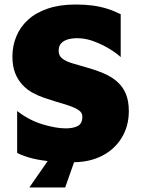

<svg xmlns="http://www.w3.org/2000/svg" viewBox="-20 -704 626 851"><path d="M304 15Q253 15 209 11.5Q165 8 127 -1Q89 -10 56 -26V-212Q109 -171 168.5 -153Q228 -135 272 -135Q304 -135 324.5 -145.5Q345 -156 345 -187Q345 -207 323 -219.5Q301 -232 263 -243Q225 -254 177 -270Q150 -279 124.5 -293Q99 -307 79 -328.5Q59 -350 47 -380.5Q35 -411 35 -454Q35 -501 52.5 -543Q70 -585 104.5 -616.5Q139 -648 192 -666Q245 -684 315 -684Q357 -684 390.5 -679.5Q424 -675 454.5 -665.5Q485 -656 515 -641V-451Q493 -471 462.5 -489Q432 -507 399.5 -519.5Q367 -532 337 -534Q314 -536 291.5 -532Q269 -528 254.5 -515.5Q240 -503 240 -479Q240 -457 256 -444.5Q272 -432 300.5 -423.5Q329 -415 364 -405Q407 -393 441.5 -378Q476 -363 500.5 -341Q525 -319 538 -287.5Q551 -256 551 -212Q551 -145 519.5 -93.5Q488 -42 432.5 -13.5Q377 15 304 15ZM110 127 203 -7H316L269 127Z"/></svg>

Font: Maven Pro Black
Style: Regular
Weight: 900
Designer: Joe Prince
Foundry: Joe Prince
Version: Version 2.103